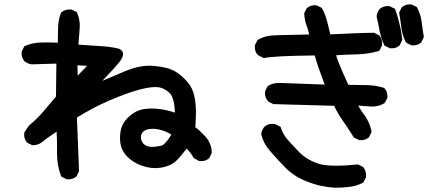

<svg xmlns="http://www.w3.org/2000/svg" viewBox="-20 -794 2040 886"><path d="M285.6 32.2 266.1 22.5 262.7 20.5 261.2 17.1Q242.2 -33.2 243.2 -92.3Q244.1 -140.1 241.2 -186.5L188 -149.9Q163.6 -124 130.9 -124H128.4L126.5 -125L106.9 -134.8L105 -135.7L104 -137.2Q89.4 -153.8 91.8 -179.7L92.3 -182.1L93.3 -184.1L112.8 -213.4L113.8 -214.8L114.7 -215.3Q149.4 -244.1 180.2 -279.8Q210 -314.5 238.3 -348.1L240.2 -500.5L127.4 -497.1H126.5H126Q107.4 -499.5 93.3 -511.2L92.8 -511.7L92.3 -512.2Q77.6 -528.8 80.1 -554.7V-556.6L81.1 -558.1L90.8 -577.6L92.3 -580.6L95.7 -582Q112.3 -589.4 130.1 -593.3Q147.9 -597.2 166.5 -597.7Q199.7 -598.6 246.6 -597.2Q248 -629.9 248 -661.1Q248 -699.2 261.2 -733.9L262.2 -736.8L264.6 -738.3Q283.2 -752.4 308.6 -750H310.5L312 -749L331.5 -739.3L334.5 -737.8L335.9 -734.4Q352.5 -696.8 346.7 -649.4L341.8 -587.9Q387.7 -584.5 433.1 -582Q484.9 -579.1 521 -571.3Q531.7 -568.8 538.6 -563.5Q544.9 -558.6 546.9 -552Q548.8 -545.4 547.1 -538.1Q545.4 -530.8 541.5 -523.4Q537.6 -516.1 531.7 -508.8Q507.3 -478 452.1 -420.9Q504.4 -442.9 553.7 -463.9Q626.5 -495.1 685.5 -490.2Q743.7 -485.4 773.9 -471.7Q789.6 -464.8 804.2 -454.1Q818.8 -443.4 833 -428.7Q862.3 -398.9 871.6 -369.1Q880.9 -340.8 883.3 -302.2Q885.7 -266.6 881.3 -207Q900.4 -193.4 926.3 -165.5Q957 -131.8 957 -89.8V-87.4L956.1 -85.4L946.3 -65.9L945.3 -64L943.8 -63Q927.2 -48.3 901.4 -50.8H899.4L897.5 -51.8L876 -63.5L873.5 -64.9L872.1 -67.9Q866.2 -79.1 858.4 -89.1Q850.6 -99.1 841.3 -107.9Q808.1 -64.9 791 -49.8Q771.5 -32.2 739.7 -23.9Q708.5 -15.6 676.3 -19.5Q644.5 -23.9 618.2 -36.1Q604.5 -42.5 592.3 -50.5Q580.1 -58.6 569.3 -69.3Q564 -74.2 559.1 -80.1Q554.2 -85.9 550.5 -92.3Q546.9 -98.6 543.7 -105.5Q540.5 -112.3 538.6 -119.6Q530.3 -148.9 536.1 -187Q542.5 -226.6 575.7 -256.3Q586.4 -266.1 597.7 -273.2Q608.9 -280.3 621.1 -284.7Q633.3 -289.1 646 -291Q682.6 -295.9 722.2 -290Q754.4 -285.2 787.1 -274.4Q784.7 -342.8 763.2 -364.3Q738.8 -388.2 710 -391.6Q694.8 -393.6 672.9 -390.6Q650.9 -387.7 622.6 -380.4Q593.8 -372.6 559.1 -359.9Q524.4 -347.2 484.4 -330.1Q406.7 -296.4 335 -251.5L344.7 -6.3V-3.9L343.8 -1.5L334 18.1L333 20L331.5 21Q314.9 35.6 289.1 33.2H287.1ZM731.9 -124.5Q755.9 -145.5 770.5 -173.3Q748.5 -186.5 723.6 -193.8Q695.3 -202.1 670.9 -198.7Q647.9 -195.8 638.2 -183.6Q628.4 -171.9 630.9 -153.8Q633.3 -135.7 648.9 -125Q665.5 -113.8 693.4 -116.7Q721.2 -119.6 731.9 -124.5ZM381.8 -490.2 337.4 -492.7 338.4 -444.8Z M1525.9 72.3Q1458 68.4 1396 43.5Q1333 18.1 1293.9 -23.4Q1255.4 -63.5 1226.6 -96.7Q1196.3 -130.9 1186 -172.4L1185.5 -174.3V-175.8Q1186.5 -185.1 1190.2 -193.4Q1193.8 -201.7 1199.7 -208.5L1200.2 -209L1200.7 -209.5Q1219.7 -226.1 1247.6 -221.7L1249 -221.2L1250.5 -220.7L1271 -210.9L1274.4 -209L1275.9 -205.1Q1280.3 -190.4 1287.8 -177Q1295.4 -163.6 1306.2 -150.9Q1328.6 -125 1362.3 -90.3Q1378.9 -73.7 1399.9 -61Q1420.9 -48.3 1446.8 -39.6Q1498 -21.5 1628.9 -35.2H1631.8L1634.3 -34.2L1653.8 -24.4L1655.8 -23.4L1657.2 -21.5Q1671.4 -2.9 1668.9 22.5V24.4L1668 25.9L1658.2 45.4L1656.7 48.3L1653.8 49.8Q1639.2 57.1 1623.8 61.8Q1608.4 66.4 1591.8 68.4Q1560.1 72.3 1526.4 72.3ZM1635.3 -148.4 1615.7 -158.2 1613.3 -159.7 1611.8 -161.6Q1588.4 -198.7 1563.5 -234.9Q1551.3 -251.5 1540.8 -269.5Q1530.3 -287.6 1522 -305.7L1243.7 -313.5H1241.7L1239.7 -314.5L1220.2 -324.2L1218.8 -325.2L1217.3 -326.7Q1200.7 -345.2 1203.1 -371.1V-373L1204.1 -374.5L1213.9 -394L1215.3 -396.5L1217.3 -397.9Q1241.7 -413.1 1274.9 -411.1L1478.5 -403.8Q1442.4 -498.5 1432.6 -538.1Q1385.3 -537.6 1346.9 -536.6Q1308.6 -535.6 1279.8 -534.2Q1251 -532.7 1231.4 -530.8Q1211.9 -528.8 1201.2 -526.4L1197.8 -525.9L1194.8 -527.3L1171.4 -539.1L1169.4 -540L1168.5 -541.5Q1153.8 -558.1 1156.2 -584V-585.9L1157.2 -587.4L1167 -606.9L1168.5 -609.4L1170.9 -610.8Q1198.2 -626.5 1231 -629.9Q1241.2 -630.9 1264.4 -631.6Q1287.6 -632.3 1323.2 -633.1Q1358.9 -633.8 1406.7 -634.8Q1405.3 -642.1 1403.3 -649.2Q1401.4 -656.2 1399.4 -662.6Q1397.5 -668.9 1395 -675.3Q1385.7 -701.2 1383.8 -730V-732.4L1384.8 -734.9L1394.5 -754.4L1395.5 -756.3L1397 -757.3Q1413.6 -772 1439.5 -769.5H1441.4L1442.9 -768.6L1462.4 -758.8L1465.3 -757.3L1466.8 -754.4Q1472.2 -744.6 1476.6 -734.1Q1481 -723.6 1484.6 -712.9Q1488.3 -702.1 1490.7 -690.9Q1497.6 -662.6 1504.4 -635.3Q1582.5 -638.7 1621.6 -640.6Q1663.1 -642.6 1704.1 -642.6H1706.5L1708.5 -641.6L1728 -631.8L1730 -630.9L1731.4 -628.9Q1745.6 -611.3 1743.2 -585.9V-584L1742.2 -582.5L1732.4 -563L1730.5 -559.1L1726.6 -558.1Q1714.4 -554.7 1701.9 -552Q1689.5 -549.3 1676.5 -547.4Q1663.6 -545.4 1650.1 -544.4Q1636.7 -543.5 1623 -543Q1576.2 -542 1530.8 -539.1Q1535.2 -524.4 1543 -504.6Q1550.8 -484.9 1561.8 -459.5Q1572.8 -434.1 1587.4 -402.8Q1607.4 -402.3 1627 -401.9Q1646.5 -401.4 1666 -401.4Q1709.5 -401.4 1750 -389.2L1752.4 -388.7L1754.4 -386.7Q1770 -369.6 1767.6 -343.8V-341.8L1766.6 -339.8L1755.9 -320.3L1754.4 -318.4L1752 -316.9Q1735.8 -307.1 1717 -304Q1698.2 -300.8 1677.7 -303.7L1632.8 -306.6L1651.4 -276.4Q1684.1 -237.3 1694.3 -188.5L1694.8 -185.1L1693.4 -182.1L1683.6 -162.6L1682.6 -160.6L1681.2 -159.7Q1664.6 -145 1638.7 -147.5H1636.7ZM1776.9 -572.3 1757.3 -582 1754.4 -583.5 1752.9 -586.4Q1737.8 -618.2 1731.4 -652.8Q1725.6 -685.5 1718.3 -716.3L1717.8 -718.3V-719.7Q1718.8 -726.1 1720.5 -731.7Q1722.2 -737.3 1725.1 -742.4Q1728 -747.6 1731.9 -752.4L1732.4 -752.9L1733.4 -753.9Q1751 -768.1 1776.4 -765.6H1778.3L1779.8 -764.6L1799.3 -754.9L1802.7 -752.9L1804.2 -749.5Q1815.9 -717.8 1823.7 -682.6Q1826.7 -671.4 1828.9 -659.7Q1831.1 -647.9 1832.8 -636.2Q1834.5 -624.5 1835.9 -612.3L1836.4 -609.9L1835 -606.9L1825.2 -586.4L1824.2 -585L1822.8 -583.5Q1806.2 -568.8 1780.3 -571.3H1778.3ZM1876.5 -585.9 1856.9 -595.7 1854 -597.2 1852.5 -600.1Q1844.2 -615.7 1839.1 -632.6Q1834 -649.4 1832 -667Q1828.1 -699.7 1822.3 -732.9L1821.8 -735.8L1823.2 -738.8L1833 -758.3L1834 -760.3L1835.4 -761.2Q1852.1 -775.9 1877.9 -773.4H1879.9L1881.3 -772.5L1900.9 -762.7L1903.8 -761.2L1905.3 -758.3Q1921.4 -727.5 1925.8 -692.4Q1929.7 -659.7 1935.5 -626.5L1936 -623.5L1934.6 -620.6L1924.8 -600.1L1923.8 -598.6L1922.4 -597.2Q1905.8 -582.5 1879.9 -585H1877.9Z"/></svg>

Font: NaikaiFont
Style: Bold
Weight: 700
Version: Version 1.89